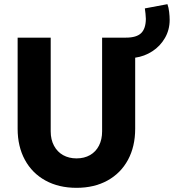

<svg xmlns="http://www.w3.org/2000/svg" viewBox="-20 -902 842 930"><path d="M65.4 -278.3V-719.7H225.6V-265.6Q225.6 -226.1 241.5 -196.3Q257.3 -166.5 285.6 -150.6Q314 -134.8 350.6 -134.8Q388.2 -134.8 416.3 -150.9Q444.3 -167 459.5 -196.8Q474.6 -226.6 474.6 -265.6V-719.7H589.8Q641.1 -719.7 663.6 -741.5Q686 -763.2 686.5 -810.5Q685.5 -835.9 681.6 -861.3L791 -881.8Q796.9 -865.7 799.3 -844.2Q801.8 -822.8 801.8 -805.7Q801.8 -757.3 778.8 -717.8Q755.9 -678.2 717.8 -653.6Q679.7 -628.9 634.8 -622.6V-278.3Q634.8 -192.4 599.9 -127.7Q564.9 -63 500.7 -27.6Q436.5 7.8 350.6 7.8Q264.6 7.8 200.2 -27.6Q135.7 -63 100.6 -127.7Q65.4 -192.4 65.4 -278.3Z"/></svg>

Font: Reddit Sans Vanilla ExtraBold
Style: Regular
Weight: 800
Designer: Stephen Hutchings
Foundry: Reddit
Version: Version 1.013